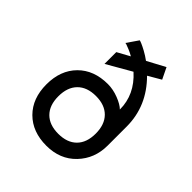

<svg xmlns="http://www.w3.org/2000/svg" viewBox="-203 -887 1024 1024"><g transform="rotate(45 309.0 -375.0)"><path d="M309 0Q204 0 141 -63Q78 -126 78 -232Q78 -338 141 -401.5Q204 -465 309 -465Q349 -465 390 -449Q431 -433 450 -414Q450 -526 359 -608L220 -528V-617L291 -656Q274 -666 256 -673.5Q238 -681 229 -684L220 -686L264 -750Q267 -750 280.5 -744.5Q294 -739 318 -726Q342 -713 365 -696L466 -750L497 -686L425 -644Q540 -529 540 -375V-232Q540 -134 476 -67Q412 0 309 0ZM205 -127Q242 -90 309 -90Q376 -90 413 -127Q450 -164 450 -232Q450 -300 413 -337.5Q376 -375 309 -375Q242 -375 205 -337.5Q168 -300 168 -232Q168 -164 205 -127Z"/></g></svg>

Font: Hermit
Style: Regular
Weight: 400
Designer: Pablo Caro
Version: Version 2.000;PS 002.000;hotconv 1.0.88;makeotf.lib2.5.64775